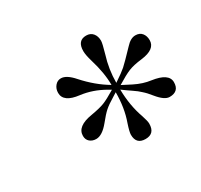

<svg xmlns="http://www.w3.org/2000/svg" viewBox="-97 -791 693 661"><g transform="rotate(-30 250.0 -460.5)"><path d="M328 -459 365 -440Q397 -424 428 -420Q492 -411 492 -376Q492 -339 454 -339Q434 -339 408 -371Q400 -381 394 -387.5Q388 -394 380 -401Q372 -408 369 -410.5Q366 -413 353 -422Q340 -431 337 -433L319 -446Q320 -382 339 -329Q347 -305 347 -295Q347 -255 310 -255Q273 -255 273 -293Q273 -304 283 -334Q301 -384 301 -446Q298 -444 285 -436Q260 -421 247 -409.5Q234 -398 214 -373Q187 -340 163 -340Q148 -340 138 -348.5Q128 -357 128 -372Q128 -410 190 -420Q225 -426 243 -433Q261 -440 294 -460L282 -467Q237 -493 189 -499Q128 -506 128 -543Q128 -559 137.5 -570.5Q147 -582 161 -582Q183 -582 210 -551Q252 -504 301 -475Q301 -523 283 -582Q275 -609 275 -624Q275 -666 310 -666Q327 -666 336.5 -654.5Q346 -643 346 -625Q346 -615 335 -577Q319 -526 319 -473Q352 -495 365 -506.5Q378 -518 419 -561Q438 -582 457 -582Q474 -582 483 -571Q492 -560 492 -543Q492 -507 435 -500Q401 -496 381.5 -488Q362 -480 328 -459Z"/></g></svg>

Font: STIX MathJax Main
Style: Italic
Weight: 400
Italic angle: -16.33°
Designer: MicroPress Inc., with final additions and corrections provided by Coen Hoffman, Elsevier (retired)
Version: Version 1.1.1